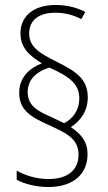

<svg xmlns="http://www.w3.org/2000/svg" viewBox="-20 -780 432 770"><path d="M57 -408C57 -340 102 -312 166 -283C239 -249 295 -228 295 -160C295 -101 255 -62 174 -62C128 -62 80 -76 47 -96V-59C76 -43 124 -30 174 -30C275 -30 331 -83 331 -161C331 -212 306 -242 264 -270C302 -295 332 -333 332 -390C332 -467 279 -496 206 -533C141 -566 97 -590 97 -646C97 -701 138 -729 203 -729C244 -729 281 -717 306 -703L322 -732C290 -749 250 -760 203 -760C113 -760 62 -714 62 -646C62 -588 99 -556 148 -526C98 -507 57 -469 57 -408ZM91 -411C91 -466 133 -495 178 -509C263 -471 298 -441 298 -386C298 -335 269 -302 237 -286L185 -311C127 -336 91 -358 91 -411Z"/></svg>

Font: Noto Sans Ethiopic Condensed ExtraLight
Style: Regular
Weight: 200
Width: 3
Designer: Monotype Design Team
Foundry: Monotype Imaging Inc.
Version: Version 2.102